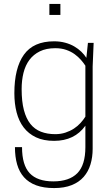

<svg xmlns="http://www.w3.org/2000/svg" viewBox="-20 -748 559 976"><path d="M255 208Q202 208 164 194Q126 180 102 153Q78 126 67 87.5Q56 49 56 0H92Q92 91 131 132.5Q170 174 251 174Q332 174 373 132.5Q414 91 414 0V-109Q359 -32 255 -32Q201 -32 163 -50Q125 -68 100.5 -100Q76 -132 64.5 -176.5Q53 -221 53 -274Q53 -402 101.5 -470Q150 -538 255 -538Q285 -538 311 -531Q337 -524 357.5 -512Q378 -500 393.5 -485Q409 -470 419 -454L427 -530H456L451 -410V-400V9Q451 51 440 87.5Q429 124 405.5 151Q382 178 344.5 193Q307 208 255 208ZM261 -66Q289 -66 313 -74Q337 -82 356 -94.5Q375 -107 389.5 -123Q404 -139 414 -155V-414Q405 -428 391.5 -443.5Q378 -459 359.5 -472.5Q341 -486 316.5 -494.5Q292 -503 261 -503Q215 -503 182.5 -487Q150 -471 129.5 -443.5Q109 -416 99.5 -378Q90 -340 90 -295Q90 -232 101.5 -188.5Q113 -145 134.5 -118Q156 -91 188 -78.5Q220 -66 261 -66ZM287 -672H231V-728H287Z"/></svg>

Font: Tanohe Sans ExtraLight
Style: Regular
Weight: 250
Designer: Village Type and Design LLC & Cristiano Sobral
Foundry: Cooper Hewitt Smithsonian Design Museum
Version: Version 1.00;September 29, 2021;FontCreator 13.0.0.2655 64-b